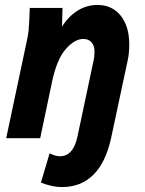

<svg xmlns="http://www.w3.org/2000/svg" viewBox="-20 -557 584 774"><path d="M5 0 90 -401Q94 -420 95.5 -437Q97 -454 98 -475L100 -525H232L230 -450Q257 -492 293.5 -514.5Q330 -537 373 -537Q432 -537 466.5 -494Q501 -451 501 -378Q501 -361 499.5 -344Q498 -327 494 -310L428 -1Q406 99 356 148Q306 197 231 197Q207 197 184 191.5Q161 186 145 179L180 61Q190 66 200.5 69.5Q211 73 221 73Q275 73 292 -5L357 -312Q359 -320 360 -329.5Q361 -339 361 -349Q361 -373 349 -386.5Q337 -400 316 -400Q281 -400 245 -359Q209 -318 190 -228L142 0Z"/></svg>

Font: Radio Canada Condensed
Style: Bold Italic
Weight: 700
Width: 3
Italic angle: -12°
Designer: Charles Daoud, Etienne Aubert Bonn, Alexandre Saumier Demers, Jacques Le Bailly
Foundry: Radio-Canada
Version: Version 2.104; ttfautohint (v1.8.4.7-5d5b);gftools[0.9.28.de